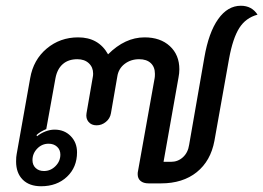

<svg xmlns="http://www.w3.org/2000/svg" viewBox="-20 -639 916 668"><path d="M36 -77Q36 -94 38 -103L85 -367Q96 -431 142.5 -470Q189 -509 252 -509Q323 -509 356 -450Q415 -509 483 -509Q538 -509 571 -478.5Q604 -448 604 -398Q604 -384 601 -369L549 -76H575Q599 -76 616.5 -92Q634 -108 638 -135L691 -439Q706 -526 739 -572.5Q772 -619 818 -619Q856 -619 876 -588Q835 -577 812.5 -541.5Q790 -506 777 -435L726 -149Q713 -79 664.5 -40Q616 -1 540 -1H497Q479 -1 469 -9.5Q459 -18 459 -33Q459 -40 460 -43L518 -367Q519 -372 519 -382Q519 -406 504.5 -419.5Q490 -433 464 -433Q435 -433 413.5 -416.5Q392 -400 388 -372L366 -245Q363 -227 348.5 -215Q334 -203 316 -203Q298 -203 288 -215Q278 -227 281 -245L303 -372Q304 -376 304 -383Q304 -405 289 -419Q274 -433 249 -433Q218 -433 198.5 -416Q179 -399 173 -367L141 -190Q118 -180 107 -169L109 -165Q121 -175 137.5 -181.5Q154 -188 170 -188Q204 -188 226 -165.5Q248 -143 248 -109Q248 -57 213 -24Q178 9 123 9Q82 9 59 -14Q36 -37 36 -77ZM190 -101Q190 -118 178.5 -128.5Q167 -139 149 -139Q126 -139 109.5 -122Q93 -105 93 -82Q93 -65 104 -54.5Q115 -44 133 -44Q156 -44 173 -61Q190 -78 190 -101Z"/></svg>

Font: K2D
Style: Italic
Weight: 400
Italic angle: -10°
Designer: Katatrad Aksorn Co.,Ltd.
Foundry: Cadson Demak Co.,Ltd.
Version: Version 1.000; ttfautohint (v1.6)